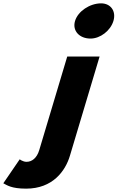

<svg xmlns="http://www.w3.org/2000/svg" viewBox="-41 -850 701 1145"><path d="M561.8 -830C494.8 -830 423.8 -783 406.5 -725C389.1 -667 431.9 -620 499 -620C557 -620 618 -667 635.4 -725C652.7 -783 619.8 -830 561.8 -830ZM360 -513H553L375.9 79C348.7 170 273.3 275 114.6 275C26.2 275 0.5 254 -21.2 243L76.6 100C76.6 100 95.1 115 117.1 115C149.2 115 178.7 93 193.1 45Z"/></svg>

Font: Hussar
Style: BdSuprExtOblThree
Weight: 700
Foundry: Cannot Into Space Fonts
Version: Version 2.00